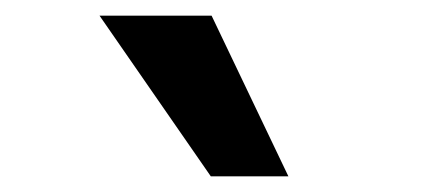

<svg xmlns="http://www.w3.org/2000/svg" viewBox="-20 -780 540 245"><path d="M249 -555 107 -760H250L348 -555Z"/></svg>

Font: Nunito Sans 12pt ExtraBold
Style: Italic
Weight: 800
Italic angle: -9°
Designer: Vernon Adams
Foundry: Vernon Adams
Version: Version 3.101;gftools[0.9.27]